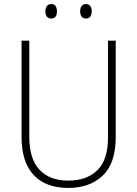

<svg xmlns="http://www.w3.org/2000/svg" viewBox="-20 -914 674 944"><path d="M549 -240Q549 -111 485 -50.5Q421 10 316 10Q205 10 145.5 -53.5Q86 -117 86 -241V-714H124V-243Q124 -132 174.5 -79Q225 -26 317 -26Q406 -26 458.5 -77Q511 -128 511 -237V-714H549ZM203 -858Q203 -873 210 -883.5Q217 -894 231 -894Q247 -894 253.5 -884Q260 -874 260 -858Q260 -842 253.5 -832.5Q247 -823 231 -823Q217 -823 210 -833Q203 -843 203 -858ZM374 -859Q374 -874 381 -884Q388 -894 402 -894Q417 -894 424 -884Q431 -874 431 -859Q431 -843 424.5 -833Q418 -823 402 -823Q388 -823 381 -833Q374 -843 374 -859Z"/></svg>

Font: Noto Sans Khmer UI SemiCondensed ExtraLight
Style: Regular
Weight: 200
Width: 4
Designer: Danh Hong and the Monotype Design Team
Foundry: Monotype Imaging Inc.
Version: Version 2.002; ttfautohint (v1.8.4.7-5d5b)